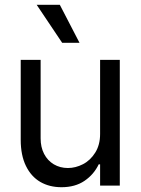

<svg xmlns="http://www.w3.org/2000/svg" viewBox="-20 -783 593 810"><path d="M402.3 -530.3H485.4V0H402.3V-89.8H396.5Q376 -46.9 336.4 -20Q296.9 6.8 239.3 6.8Q188.5 6.8 149.9 -15.6Q111.3 -38.1 89.4 -83Q67.4 -127.9 67.4 -193.4V-530.3H151.4V-199.2Q151.4 -162.1 166 -133.8Q180.7 -105.5 207 -89.8Q233.4 -74.2 266.6 -74.2Q298.8 -74.2 330.1 -90.3Q361.3 -106.4 381.8 -139.2Q402.3 -171.9 402.3 -217.8ZM134.8 -762.7H232.4L315.4 -602.5H242.2Z"/></svg>

Font: Pretendard Std Variable
Style: Regular
Weight: 400
Designer: Base glyphs from Inter by Rasmus Andersson; Hangeul glyphs from Noto Sans CJK(Source Han Sans) by Jang Soo-young and Kan
Foundry: Kil Hyung-jin
Version: Version 1.309;Glyphs 3.2 (3225)